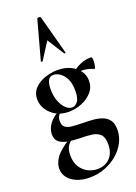

<svg xmlns="http://www.w3.org/2000/svg" viewBox="-185 -802 821 1156"><g transform="rotate(-20 225.5 -224.0)"><path d="M182 282Q113 282 69 250.5Q25 219 25 168Q25 136 49.5 100Q74 64 144 21L154 32Q142 40 133 51.5Q124 63 119.5 79Q115 95 115 116Q115 161 133.5 190.5Q152 220 181 235Q210 250 242 250Q292 250 322.5 218Q353 186 353 131Q353 86 333.5 67Q314 48 280 43.5Q246 39 201 39Q167 38 133 33Q99 28 76.5 11.5Q54 -5 54 -40Q54 -75 78.5 -108Q103 -141 157 -167L166 -161Q146 -149 136 -134.5Q126 -120 126 -99Q126 -71 141.5 -59Q157 -47 185 -44.5Q213 -42 250 -41Q284 -41 316.5 -38.5Q349 -36 376 -26Q403 -16 419 6Q435 28 435 67Q435 110 415 148.5Q395 187 360 217Q325 247 279 264.5Q233 282 182 282ZM199 -133Q151 -133 116 -153Q81 -173 62 -204Q43 -235 43 -268Q43 -310 70 -338Q97 -366 137.5 -379.5Q178 -393 218 -393Q264 -393 299 -376.5Q334 -360 354.5 -332Q375 -304 375 -268Q375 -226 348.5 -196Q322 -166 281.5 -149.5Q241 -133 199 -133ZM225 -151Q245 -151 261 -171Q277 -191 277 -240Q277 -286 262.5 -315.5Q248 -345 226.5 -359.5Q205 -374 185 -374Q161 -374 150.5 -354Q140 -334 140 -298Q140 -255 152.5 -222Q165 -189 184.5 -170Q204 -151 225 -151ZM302 -313 304 -345Q336 -370 366.5 -383Q397 -396 434 -396Q439 -396 440.5 -388Q442 -380 442 -368Q442 -354 438 -337Q434 -320 430 -323Q412 -331 393 -335.5Q374 -340 356 -340Q344 -340 332.5 -338.5Q321 -337 308 -332ZM300 -476Q302 -474 297 -472.5Q292 -471 290 -474L222 -582L153 -474Q152 -471 146.5 -472.5Q141 -474 142 -476L210 -725Q211 -730 221 -730Q231 -730 233 -725Z"/></g></svg>

Font: Cormorant Garamond Light
Style: Regular
Weight: 300
Designer: Christian Thalmann (Catharsis Fonts)
Foundry: Catharsis Fonts
Version: Version 4.001